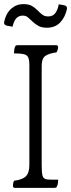

<svg xmlns="http://www.w3.org/2000/svg" viewBox="-33 -995 346 935"><path d="M40 -80Q30 -80 30 -90Q30 -94 31 -101.5Q32 -109 36 -115Q77 -120 93.5 -137Q110 -154 110 -191V-678Q110 -704 104 -716Q98 -728 82 -731.5Q66 -735 35 -735Q35 -740 36 -748Q37 -756 38 -761Q41 -772 45.5 -773.5Q50 -775 51 -775H240Q250 -775 250 -765Q250 -761 248 -753.5Q246 -746 242 -740Q205 -735 187.5 -722.5Q170 -710 170 -675V-191Q170 -153 174.5 -138Q179 -123 198 -121Q205 -120 222.5 -120Q240 -120 250 -120Q250 -115 249.5 -107Q249 -99 247 -94Q244 -84 240 -82Q236 -80 234 -80ZM281 -969Q295 -966 293 -951Q284 -910 259.5 -885Q235 -860 195 -860Q170 -860 154 -869Q138 -878 126 -889.5Q114 -901 103.5 -910Q93 -919 78 -919Q59 -919 47 -906.5Q35 -894 28 -865L0 -870Q-15 -874 -13 -888Q-4 -930 21.5 -952.5Q47 -975 81 -975Q107 -975 122.5 -966Q138 -957 149.5 -945Q161 -933 172.5 -924Q184 -915 202 -915Q225 -915 237 -932Q249 -949 253 -974Z"/></svg>

Font: Gowun Batang
Style: Regular
Weight: 400
Designer: Yanghee Ryu
Foundry: Yanghee Ryu
Version: Version 2.000